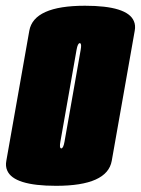

<svg xmlns="http://www.w3.org/2000/svg" viewBox="-53 -626 478 652"><path d="M137.5 5Q-6.5 5 -28.5 -47Q-35 -61.5 -31.5 -80Q-16.5 -165 7.5 -300.5L46.5 -521.5Q61.5 -606.5 235.5 -606.5Q379.5 -606.5 401.5 -554.5Q408 -540 404.5 -521.5L365.5 -300.5Q341.5 -165 326.5 -80Q311.5 5 137.5 5ZM155 -122Q162 -122 166 -144.5Q170 -167 193.5 -300.5Q217 -434.5 221 -457Q224.5 -476.5 219.5 -479Q219 -479.5 218 -479.5Q211 -479.5 207 -457Q203 -434.5 179.5 -300.5Q156 -167 152 -144.5Q148.5 -125 153.5 -122.5Q154 -122 155 -122Z"/></svg>

Font: Anybody UltraCondensed Black
Style: Italic
Weight: 900
Width: 1
Italic angle: -10°
Designer: Tyler Finck
Foundry: Etcetera Type Company
Version: Version 1.010; ttfautohint (v1.8.3) -l 8 -r 50 -G 200 -x 14 